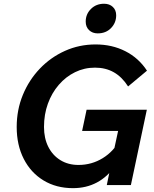

<svg xmlns="http://www.w3.org/2000/svg" viewBox="-20 -962 799 998"><path d="M535.1 0 555.2 -97.7 580.3 -101.7Q497.6 16 359.3 16Q272.4 16 206.3 -24.1Q140.2 -64.2 103.5 -136.1Q66.8 -208 66.8 -302Q66.8 -391 98.8 -468.8Q130.8 -546.5 187.2 -605.4Q243.5 -664.3 317.8 -697.6Q392 -731 477 -731Q562.9 -731 632 -695.6Q701.1 -660.3 744 -594.6L645.8 -512.7Q614.3 -562.1 571.8 -586.2Q529.4 -610.4 473.8 -610.4Q418.1 -610.4 370.1 -586.8Q322 -563.3 285.6 -521.1Q249.1 -478.9 228.9 -423Q208.7 -367.1 208.7 -302Q208.7 -243.2 231.1 -198.8Q253.5 -154.4 294 -129.5Q334.5 -104.6 388 -104.6Q456.6 -104.6 514.1 -140Q571.6 -175.4 604.3 -237.6L561.9 -133L602.2 -319.9L639 -281.3H406.8L430.1 -391.5H743.2L660.3 0ZM488.1 -788.5Q460.4 -788.5 443 -805.3Q425.5 -822.1 425.5 -849.8Q425.5 -888.4 452.6 -915.4Q479.6 -942.5 521 -942.5Q549.1 -942.5 566.5 -926Q583.9 -909.5 583.9 -882.5Q583.9 -843.6 557.2 -816.1Q530.5 -788.5 488.1 -788.5Z"/></svg>

Font: Wix Madefor Text
Style: Italic
Weight: 400
Italic angle: -12°
Designer: Dalton Maag Ltd
Foundry: Dalton Maag Ltd
Version: Version 3.100